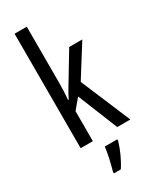

<svg xmlns="http://www.w3.org/2000/svg" viewBox="-246 -821 891 1104"><g transform="rotate(-30 199.5 -269.5)"><path d="M146 -383V-760H65V0H146V-199L201 -265L308 0H395L256 -330L386 -537H299L179 -338C167 -319 156 -298 145 -276H141C144 -311 146 -346 146 -383ZM273 71V61H190C186 101 169 174 158 210V221H204C231 181 259 120 273 71Z"/></g></svg>

Font: Noto Sans Sinhala ExtraCondensed
Style: Regular
Weight: 400
Width: 2
Designer: Jelle Bosma - Monotype Design Team
Foundry: Monotype Imaging Inc.
Version: Version 2.006